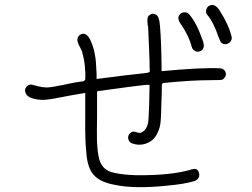

<svg xmlns="http://www.w3.org/2000/svg" viewBox="-20 -792 1040 793"><path d="M889.6 -509.8Q904.3 -508.8 910.6 -496.1Q917 -483.4 908.2 -472.7Q905.3 -465.8 897.5 -462.9Q894.5 -460.9 850.6 -460.9Q768.6 -460.9 655.3 -449.2Q652.3 -449.2 650.4 -446.3Q648.4 -443.4 648.4 -439.5Q648.4 -398.4 646.5 -365.2Q646.5 -358.4 646 -341.3Q645.5 -324.2 645 -315.4Q644.5 -306.6 643.6 -292.5Q642.6 -278.3 639.2 -265.6Q635.7 -252.9 630.9 -244.1Q618.2 -213.9 588.4 -201.2Q558.6 -188.5 527.3 -199.2Q512.7 -204.1 509.8 -218.3Q506.8 -232.4 517.6 -242.2Q528.3 -252 543 -246.1H543.9Q555.7 -241.2 562.5 -244.1Q585.9 -253.9 591.8 -286.1Q592.8 -294.9 593.8 -305.7Q596.7 -353.5 597.7 -441.4Q588.9 -441.4 581.1 -441.4Q519.5 -434.6 452.1 -424.8Q446.3 -423.8 385.7 -416Q381.8 -416 380.9 -413.1V-307.6Q379.9 -258.8 380.4 -220.2Q380.9 -181.6 386.7 -148.4Q395.5 -94.7 440.4 -81.1Q478.5 -70.3 540 -68.4Q687.5 -66.4 773.4 -92.8Q795.9 -99.6 801.8 -78.1Q807.6 -56.6 787.1 -45.9Q784.2 -43.9 779.3 -43Q738.3 -31.2 671.9 -25.4Q535.2 -10.7 450.2 -29.3Q382.8 -42 358.4 -81.1Q338.9 -112.3 335.9 -168.9Q331.1 -215.8 332 -290Q332 -361.3 332 -408.2Q271.5 -398.4 208 -385.7Q188.5 -381.8 166 -379.9Q143.6 -377.9 117.2 -384.8Q90.8 -391.6 85 -410.2Q80.1 -421.9 88.9 -433.1Q97.7 -444.3 111.3 -442.4Q116.2 -441.4 137.7 -435.5Q159.2 -430.7 173.8 -430.7Q195.3 -431.6 236.3 -440.4Q277.3 -449.2 289.1 -451.2Q304.7 -453.1 322.3 -456.1Q327.1 -457 329.1 -459.5Q331.1 -461.9 332 -463.9Q335 -523.4 318.4 -581.1Q317.4 -584 307.6 -602.5Q297.9 -622.1 299.8 -630.9Q301.8 -644.5 314.5 -650.4Q327.1 -656.2 337.9 -647.5Q354.5 -634.8 368.2 -585Q370.1 -573.2 372.6 -562Q375 -550.8 376 -536.1Q377 -521.5 377.4 -513.7Q377.9 -505.9 378.9 -487.3Q378.9 -470.7 378.9 -465.8Q489.3 -480.5 588.9 -491.2V-492.2Q593.8 -492.2 596.2 -493.7Q598.6 -495.1 598.6 -496.6Q598.6 -498 598.6 -502.9Q597.7 -506.8 597.7 -541Q596.7 -566.4 595.7 -588.9Q593.8 -648.4 591.8 -681.6Q589.8 -684.6 589.8 -693.4Q585.9 -719.7 594.7 -727.5Q609.4 -740.2 624 -731.4Q637.7 -725.6 640.6 -686.5Q646.5 -622.1 647.5 -498Q812.5 -513.7 889.6 -509.8ZM817.4 -624Q829.1 -592.8 809.6 -582Q797.9 -575.2 786.1 -581.1Q774.4 -586.9 771.5 -599.6Q761.7 -640.6 728.5 -690.4Q727.5 -691.4 725.6 -694.3Q710.9 -715.8 720.7 -729.5Q727.5 -740.2 740.7 -741.2Q753.9 -742.2 761.7 -732.4Q793 -696.3 817.4 -624ZM936.5 -640.6Q939.5 -629.9 931.2 -619.6Q922.9 -609.4 909.2 -609.4Q896.5 -610.4 890.6 -620.1Q886.7 -627.9 882.8 -638.7Q861.3 -701.2 837.9 -728.5Q828.1 -738.3 831.5 -751Q835 -763.7 844.7 -768.6Q868.2 -780.3 888.7 -746.1Q924.8 -689.5 936.5 -640.6Z"/></svg>

Font: irohamaru Light
Style: Regular
Weight: 200
Designer: [Source Han Sans]
Ryoko NISHIZUKA  (kana & ideographs); Paul D. Hunt (Latin, Greek & Cyrillic); Wenlong ZHANG  (bopomofo
Version: Version 1.01